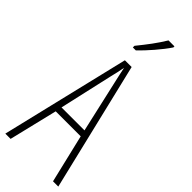

<svg xmlns="http://www.w3.org/2000/svg" viewBox="-306 -977 1005 1005"><g transform="rotate(45 196.0 -474.5)"><path d="M303 -941V-949H259C228 -898 196 -856 153 -803V-791H175C214 -828 272 -894 303 -941ZM353 0H392L221 -714H171L0 0H39L104 -269H289ZM215 -596 281 -305H111L177 -597C185 -631 191 -654 196 -683C202 -654 207 -630 215 -596Z"/></g></svg>

Font: Noto Sans Telugu ExtraCondensed ExtraLight
Style: Regular
Weight: 200
Width: 2
Designer: Jelle Bosma - Monotype Design Team
Foundry: Monotype Imaging Inc.
Version: Version 2.005